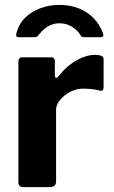

<svg xmlns="http://www.w3.org/2000/svg" viewBox="-20 -764 466 784"><path d="M76 0Q65 0 60 -5Q55 -10 55 -20V-511Q55 -530 71 -530H188Q204 -530 204 -513V-454Q204 -448 208.5 -446.5Q213 -445 218 -451Q238 -478 263.5 -498Q289 -518 316 -529Q343 -540 367 -540Q403 -540 403 -523V-407Q403 -391 388 -394Q370 -399 351 -400.5Q332 -402 318 -402Q300 -402 280.5 -395Q261 -388 245 -375Q229 -362 219 -347Q209 -332 209 -315V-23Q209 0 183 0H76ZM389 -612H324Q319 -612 315 -613.5Q311 -615 307 -623Q295 -642 272.5 -655.5Q250 -669 223 -669Q205 -669 189 -662.5Q173 -656 161 -645.5Q149 -635 140 -624Q135 -617 131.5 -614.5Q128 -612 120 -612H55Q49 -612 47 -616.5Q45 -621 46 -625Q56 -665 82 -691Q108 -717 145 -730.5Q182 -744 223 -744Q266 -744 301.5 -730Q337 -716 362.5 -689.5Q388 -663 401 -627Q406 -612 389 -612Z"/></svg>

Font: Libre Franklin Thin
Style: Bold
Weight: 700
Version: Version 3.000